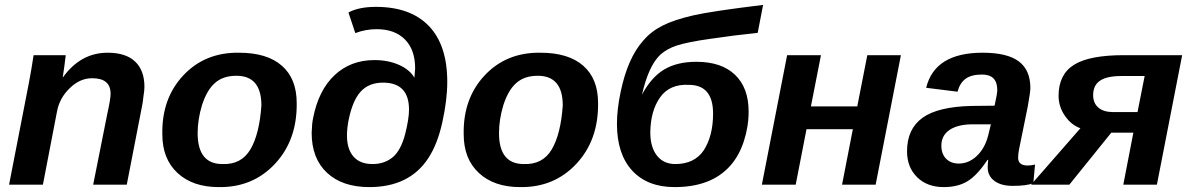

<svg xmlns="http://www.w3.org/2000/svg" viewBox="-20 -753 4859 783"><path d="M497 0H360L418 -291Q431 -349 431 -371Q431 -434 356 -434Q306 -434 265 -394Q222 -353 212 -296L155 0H17L98 -416Q108 -468 117 -528H248Q248 -527 247.5 -522.5Q247 -518 245.5 -507.5Q244 -497 243 -487L236 -438H237Q309 -538 419 -538Q493 -538 531 -502Q569 -466 569 -399Q569 -384 565 -360Q562 -332 559 -319Z M1190 -333Q1192 -182 1101.5 -85Q1011 12 872 10Q766 10 704 -47.5Q642 -105 642 -205Q639 -351 727.5 -445.5Q816 -540 955 -538Q1069 -538 1129.5 -485Q1190 -432 1190 -333ZM1046 -323Q1046 -444 944 -444Q889 -444 856 -414Q824 -386 804 -325Q786 -266 786 -210Q786 -84 887 -84Q964 -81 1001 -143.5Q1038 -206 1046 -323Z M1670 -436 1673 -474Q1673 -550 1631.5 -592Q1590 -634 1516 -634Q1471 -634 1429 -618L1401 -702Q1443 -725 1513 -725Q1654 -725 1729 -647Q1804 -569 1804 -419Q1804 -346 1784 -255Q1764 -164 1726 -107Q1649 10 1486 10Q1376 10 1313.5 -48.5Q1251 -107 1251 -211Q1252 -249 1257 -272Q1279 -385 1344.5 -446.5Q1410 -508 1507 -508Q1563 -508 1607 -488.5Q1651 -469 1670 -436ZM1499 -84Q1549 -84 1583 -113Q1615 -141 1632 -205Q1648 -268 1648 -306Q1648 -416 1542 -416Q1484 -416 1450.5 -379Q1417 -342 1401 -260Q1395 -228 1395 -200Q1395 -145 1421.5 -114.5Q1448 -84 1499 -84Z M2419 -333Q2421 -182 2330.5 -85Q2240 12 2101 10Q1995 10 1933 -47.5Q1871 -105 1871 -205Q1868 -351 1956.5 -445.5Q2045 -540 2184 -538Q2298 -538 2358.5 -485Q2419 -432 2419 -333ZM2275 -323Q2275 -444 2173 -444Q2118 -444 2085 -414Q2053 -386 2033 -325Q2015 -266 2015 -210Q2015 -84 2116 -84Q2193 -81 2230 -143.5Q2267 -206 2275 -323Z M2734 -84Q2812 -84 2850 -140Q2888 -199 2888 -290Q2888 -407 2789 -407Q2711 -411 2672 -356Q2633 -301 2632 -213Q2632 -153 2659 -118.5Q2686 -84 2734 -84ZM2731 10Q2620 10 2558 -57.5Q2496 -125 2496 -248Q2496 -307 2511 -378Q2540 -517 2603 -587Q2634 -624 2681 -648Q2728 -672 2806 -690Q2879 -707 3092 -733L3070 -619Q2973 -609 2879 -595Q2785 -582 2739 -567Q2700 -554 2673 -530Q2625 -485 2598 -367Q2636 -438 2688.5 -469.5Q2741 -501 2820 -501Q2922 -501 2977.5 -448Q3033 -395 3033 -298Q3033 -237 3013.5 -177Q2994 -117 2957 -76Q2880 10 2731 10Z M3190 -528H3328L3287 -319H3476L3517 -528H3654L3551 0H3414L3458 -226H3269L3225 0H3087Z M4110 5Q4062 5 4035 -15.5Q4008 -36 4008 -70Q4008 -83 4010 -101H4007Q3966 -39 3926.5 -14.5Q3887 10 3829 10Q3761 10 3720 -30.5Q3679 -71 3679 -136Q3679 -227 3742 -272.5Q3805 -318 3943 -321L4036 -322Q4047 -371 4047 -386Q4047 -449 3985 -449Q3941 -449 3917.5 -431.5Q3894 -414 3885 -379L3757 -395Q3792 -538 3987 -538Q4088 -538 4135 -502.5Q4182 -467 4182 -394Q4182 -378 4171 -317L4136 -145Q4132 -125 4132 -110Q4132 -78 4171 -78Q4186 -78 4201 -82L4194 -6Q4167 5 4110 5ZM4010 -201 4021 -246H3942Q3884 -245 3851.5 -222.5Q3819 -200 3819 -159Q3819 -125 3838.5 -105.5Q3858 -86 3890 -86Q3931 -86 3964 -117.5Q3997 -149 4010 -201Z M4602 -212H4512L4341 0H4185L4386 -230Q4349 -243 4323 -280.5Q4297 -318 4297 -362Q4297 -449 4359.5 -488.5Q4422 -528 4563 -528H4801L4698 0H4561ZM4619 -296 4648 -443H4554Q4494 -443 4466 -424Q4438 -405 4438 -365Q4438 -332 4459.5 -314Q4481 -296 4518 -296Z"/></svg>

Font: Libra Sans
Style: Bold Italic
Weight: 700
Italic angle: -12°
Foundry: Context Ltd
Version: Version 1.002